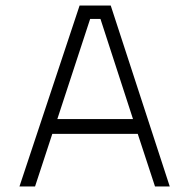

<svg xmlns="http://www.w3.org/2000/svg" viewBox="-20 -670 680 690"><path d="M590 0 378 -650H266L50 0H106L168 -189H475L537 0ZM186 -242 304 -602H341L458 -242Z"/></svg>

Font: Grotesk 01 Extrafine
Style: Bold
Weight: 400
Designer: Frank Adebiaye, contributions by Jérémy Landes, Ariel Martín Pérez
Foundry: Velvetyne Type Foundry
Version: Version 3.000;Glyphs 3.1.2 (3150)